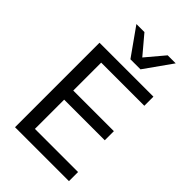

<svg xmlns="http://www.w3.org/2000/svg" viewBox="-274 -1035 1133 1133"><g transform="rotate(45 293.0 -468.5)"><path d="M85 0V-705H535V-629H175V-396H514V-320H175V-76H535V0ZM283 -765 161 -937H228L325 -822L422 -937H489L367 -765Z"/></g></svg>

Font: Nunito Sans 12pt Medium
Style: Regular
Weight: 500
Designer: Vernon Adams
Foundry: Vernon Adams
Version: Version 3.101;gftools[0.9.27]